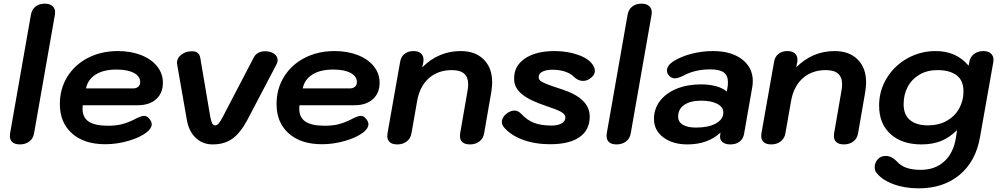

<svg xmlns="http://www.w3.org/2000/svg" viewBox="-20 -779 5463 1049"><path d="M34 -36Q34 -45 35 -50L149 -699Q154 -727 174 -743Q194 -759 225 -759Q251 -759 266 -746.5Q281 -734 281 -712Q281 -704 280 -699L166 -50Q161 -22 140 -6Q119 10 89 10Q62 10 48 -2Q34 -14 34 -36Z M307 -211Q307 -294 348 -360Q389 -426 461 -463Q533 -500 624 -500Q695 -500 751 -478Q807 -456 838.5 -416.5Q870 -377 870 -327Q870 -270 833 -237Q796 -204 733 -204H432Q431 -197 431 -185Q431 -137 465 -114.5Q499 -92 571 -92Q612 -92 644.5 -100Q677 -108 713 -126Q750 -146 768 -146Q783 -146 796 -130Q809 -114 809 -100Q809 -78 780 -55Q743 -27 680.5 -9Q618 9 555 9Q440 9 373.5 -50Q307 -109 307 -211ZM709 -296Q725 -296 735.5 -305.5Q746 -315 746 -330Q746 -362 711.5 -380.5Q677 -399 617 -399Q546 -399 503 -372Q460 -345 450 -296Z M1001 -123 948 -426Q947 -429 947 -436Q947 -462 971 -480.5Q995 -499 1029 -499Q1068 -499 1074 -464L1129 -140Q1134 -115 1139.5 -104.5Q1145 -94 1155 -94Q1165 -94 1174.5 -104.5Q1184 -115 1197 -140L1366 -464Q1374 -481 1390.5 -490Q1407 -499 1428 -499Q1459 -499 1478 -485Q1497 -471 1497 -450Q1497 -440 1490 -426L1331 -123Q1293 -52 1249.5 -21Q1206 10 1142 10Q1087 10 1049.5 -25.5Q1012 -61 1001 -123Z M1491 -211Q1491 -294 1532 -360Q1573 -426 1645 -463Q1717 -500 1808 -500Q1879 -500 1935 -478Q1991 -456 2022.5 -416.5Q2054 -377 2054 -327Q2054 -270 2017 -237Q1980 -204 1917 -204H1616Q1615 -197 1615 -185Q1615 -137 1649 -114.5Q1683 -92 1755 -92Q1796 -92 1828.5 -100Q1861 -108 1897 -126Q1934 -146 1952 -146Q1967 -146 1980 -130Q1993 -114 1993 -100Q1993 -78 1964 -55Q1927 -27 1864.5 -9Q1802 9 1739 9Q1624 9 1557.5 -50Q1491 -109 1491 -211ZM1893 -296Q1909 -296 1919.5 -305.5Q1930 -315 1930 -330Q1930 -362 1895.5 -380.5Q1861 -399 1801 -399Q1730 -399 1687 -372Q1644 -345 1634 -296Z M2096 -36Q2096 -45 2097 -50L2166 -440Q2170 -468 2189.5 -484Q2209 -500 2239 -500Q2265 -500 2279.5 -487.5Q2294 -475 2294 -452Q2294 -444 2293 -440L2287 -411Q2376 -500 2497 -500Q2577 -500 2623 -454Q2669 -408 2669 -329Q2669 -307 2664 -275L2625 -50Q2620 -22 2599 -6Q2578 10 2548 10Q2521 10 2507 -2Q2493 -14 2493 -36Q2493 -45 2494 -50L2533 -275Q2538 -302 2538 -317Q2538 -357 2516 -376.5Q2494 -396 2449 -396Q2373 -396 2323 -351.5Q2273 -307 2259 -227L2228 -50Q2223 -22 2202 -6Q2181 10 2151 10Q2124 10 2110 -2Q2096 -14 2096 -36Z M2733 -84Q2722 -98 2722 -113Q2722 -127 2731 -140.5Q2740 -154 2756 -164Q2775 -175 2791 -175Q2811 -175 2829 -156Q2860 -122 2898.5 -107.5Q2937 -93 2994 -93Q3028 -93 3048.5 -105Q3069 -117 3069 -137Q3069 -154 3047 -167Q3025 -180 2964 -200Q2870 -231 2828.5 -267Q2787 -303 2789 -352Q2789 -420 2849 -460Q2909 -500 3009 -500Q3084 -500 3143.5 -477.5Q3203 -455 3222 -419Q3230 -405 3230 -392Q3230 -366 3198 -346Q3182 -337 3165 -337Q3138 -337 3115 -360Q3097 -378 3066.5 -388Q3036 -398 2999 -398Q2964 -398 2943.5 -387.5Q2923 -377 2923 -358Q2923 -346 2932 -338Q2941 -330 2966 -320Q2991 -310 3050 -291Q3202 -242 3202 -142Q3202 -69 3146.5 -30Q3091 9 2986 9Q2903 9 2836.5 -15.5Q2770 -40 2733 -84Z M3294 -36Q3294 -45 3295 -50L3409 -699Q3414 -727 3434 -743Q3454 -759 3485 -759Q3511 -759 3526 -746.5Q3541 -734 3541 -712Q3541 -704 3540 -699L3426 -50Q3421 -22 3400 -6Q3379 10 3349 10Q3322 10 3308 -2Q3294 -14 3294 -36Z M3553 -129Q3553 -184 3585.5 -227Q3618 -270 3676.5 -294Q3735 -318 3810 -318Q3855 -318 3892 -308Q3929 -298 3951 -279L3955 -303Q3957 -313 3957 -330Q3957 -367 3934 -383.5Q3911 -400 3860 -400Q3777 -400 3712 -365Q3684 -351 3667 -351Q3650 -351 3637 -364Q3624 -377 3624 -394Q3624 -421 3659 -444Q3700 -470 3757.5 -485Q3815 -500 3876 -500Q3975 -500 4034 -455Q4093 -410 4093 -335Q4093 -320 4090 -303L4045 -46Q4040 -20 4020.5 -5Q4001 10 3970 10Q3944 10 3929 -1.5Q3914 -13 3914 -33Q3914 -40 3915 -44L3917 -55Q3847 10 3736 10Q3655 10 3604 -28.5Q3553 -67 3553 -129ZM3932 -165Q3932 -194 3899 -211.5Q3866 -229 3811 -229Q3752 -229 3718.5 -206Q3685 -183 3685 -142Q3685 -113 3710.5 -97.5Q3736 -82 3783 -82Q3850 -82 3891 -104.5Q3932 -127 3932 -165Z M4139 -36Q4139 -45 4140 -50L4209 -440Q4213 -468 4232.5 -484Q4252 -500 4282 -500Q4308 -500 4322.5 -487.5Q4337 -475 4337 -452Q4337 -444 4336 -440L4330 -411Q4419 -500 4540 -500Q4620 -500 4666 -454Q4712 -408 4712 -329Q4712 -307 4707 -275L4668 -50Q4663 -22 4642 -6Q4621 10 4591 10Q4564 10 4550 -2Q4536 -14 4536 -36Q4536 -45 4537 -50L4576 -275Q4581 -302 4581 -317Q4581 -357 4559 -376.5Q4537 -396 4492 -396Q4416 -396 4366 -351.5Q4316 -307 4302 -227L4271 -50Q4266 -22 4245 -6Q4224 10 4194 10Q4167 10 4153 -2Q4139 -14 4139 -36Z M4768 164Q4759 153 4759 133Q4759 111 4775 92Q4791 73 4819 73Q4837 73 4852.5 81.5Q4868 90 4879 102Q4902 128 4934.5 138.5Q4967 149 5010 149Q5089 149 5139.5 102.5Q5190 56 5203 -28L5209 -68Q5167 -27 5121 -8.5Q5075 10 5014 10Q4908 10 4845.5 -46.5Q4783 -103 4783 -202Q4783 -284 4825 -352.5Q4867 -421 4938 -460.5Q5009 -500 5092 -500Q5205 -500 5272 -420L5276 -440Q5280 -467 5301 -483.5Q5322 -500 5352 -500Q5379 -500 5393.5 -487Q5408 -474 5408 -453Q5408 -444 5407 -440L5334 -28Q5311 103 5222.5 176.5Q5134 250 4999 250Q4922 250 4859.5 226.5Q4797 203 4768 164ZM5244 -279Q5244 -340 5206 -368Q5168 -396 5102 -396Q5045 -396 5003 -371Q4961 -346 4939 -304Q4917 -262 4917 -210Q4917 -151 4952.5 -122.5Q4988 -94 5049 -94Q5109 -94 5153 -119Q5197 -144 5220.5 -186.5Q5244 -229 5244 -279Z"/></svg>

Font: Kodchasan
Style: Bold Italic
Weight: 700
Italic angle: -10°
Version: Version 1.000; ttfautohint (v1.6)